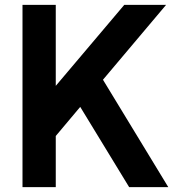

<svg xmlns="http://www.w3.org/2000/svg" viewBox="-20 -765 719 785"><path d="M72 0H208V-209L308 -328L508 0H668L401 -439L659 -745H488L208 -414V-745H72Z"/></svg>

Font: Plus Jakarta Sans
Style: Bold
Weight: 700
Designer: Gumpita Rahayu
Foundry: Tokotype
Version: Version 2.004; ttfautohint (v1.8.3)